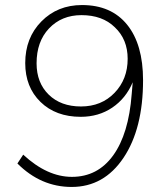

<svg xmlns="http://www.w3.org/2000/svg" viewBox="-20 -733 640 761"><path d="M547 -415Q547 -223 469.5 -107.5Q392 8 264 8Q142 8 49 -85L72 -120Q167 -32 265 -32Q367 -32 428.5 -117Q490 -202 502 -360L506 -407Q479 -343 425 -306.5Q371 -270 300 -270Q201 -270 140.5 -329Q80 -388 80 -483Q80 -583 144 -648Q208 -713 305 -713Q421 -713 484 -635Q547 -557 547 -415ZM486 -500Q486 -577 435 -625Q386 -673 303 -673Q224 -673 174 -620Q125 -568 125 -482Q125 -405 173 -358Q221 -311 301 -311Q382 -311 434 -365Q486 -419 486 -500Z"/></svg>

Font: Iunito ExtraLight
Style: Italic
Weight: 200
Italic angle: -4.541°
Designer: Vernon Adams
Foundry: Vernon Adams
Version: Version 2.001;November 30, 2019;FontCreator 12.0.0.2547 64-b